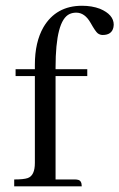

<svg xmlns="http://www.w3.org/2000/svg" viewBox="-20 -660 423 680"><path d="M245.1 -24.4C249 -24.4 252.3 -24.1 254.9 -23.4C264.6 -22.1 269.5 -14.3 269.5 0H30.3V-24.4C52.4 -24.4 68.4 -26 78.1 -29.3C95.1 -35.2 103.5 -53.1 103.5 -83V-390.6H35.2V-415H103.5V-430.7C103.5 -484 113.6 -528.3 133.8 -563.5C163.7 -614.3 209.3 -639.6 270.5 -639.6C293.9 -639.6 315.1 -636.1 334 -628.9C366.5 -615.2 382.8 -596.4 382.8 -572.3C382.8 -569.7 382.5 -566.7 381.8 -563.5C377.9 -545.2 365.2 -536.1 343.8 -536.1C337.2 -536.1 331.4 -538.1 326.2 -542C321 -545.9 312.5 -558.3 300.8 -579.1C287.1 -603.2 270.2 -615.2 250 -615.2C241.5 -615.2 233.7 -613.6 226.6 -610.4C193.4 -595.4 176.8 -532.2 176.8 -420.9V-415H289.1V-390.6H176.8V-24.4Z"/></svg>

Font: Abhaya Libre
Style: Regular
Weight: 400
Designer: Pushpananda Ekanayake, Sol Matas, Pathum Egodawatta
Foundry: Mooniak
Version: Version 1.041; ; ttfautohint (v1.5)